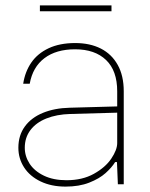

<svg xmlns="http://www.w3.org/2000/svg" viewBox="-20 -690 561 719"><path d="M48.8 -136.7Q48.8 -183.1 73 -216.3Q97.2 -249.5 140.6 -267.3Q184.1 -285.2 241.2 -286.6L418.9 -291.5V-348.1Q418.9 -425.3 377.2 -465.3Q335.4 -505.4 261.2 -505.4Q190.4 -505.4 146.5 -472.2Q102.5 -439 91.3 -376.5H66.9Q73.7 -421.4 97.2 -455.6Q120.6 -489.7 162.1 -509.3Q203.6 -528.8 261.7 -528.8Q316.9 -528.8 357.7 -508.1Q398.4 -487.3 420.9 -446.8Q443.4 -406.2 443.4 -348.6V0H421.4L418 -83H411.1Q398.4 -62.5 375.2 -41.7Q352.1 -21 314.2 -6.1Q276.4 8.8 225.6 8.8Q172.4 8.8 132.1 -10.5Q91.8 -29.8 70.3 -63Q48.8 -96.2 48.8 -136.7ZM418.9 -154.3V-268.1L243.2 -263.2Q191.9 -261.7 153.6 -246.3Q115.2 -231 94 -202.9Q72.8 -174.8 72.8 -136.7Q72.8 -105 90.8 -77.1Q108.9 -49.3 144.3 -32.2Q179.7 -15.1 229 -15.1Q288.6 -15.1 331.5 -39.1Q374.5 -63 396.7 -95.9Q418.9 -128.9 418.9 -154.3ZM129.4 -669.9H397.5V-647.9H129.4Z"/></svg>

Font: Wand UI Pro
Style: Regular
Weight: 400
Designer: Andreas Faust
Version: Version 1.003;FEAKit 1.0